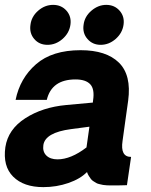

<svg xmlns="http://www.w3.org/2000/svg" viewBox="-22 -760 619 788"><path d="M103 -658Q107 -692 134.5 -716Q162 -740 196 -740Q230 -740 251 -716Q272 -692 267 -658Q262 -624 234.5 -600Q207 -576 173 -576Q139 -576 118.5 -600Q98 -624 103 -658ZM391 -576Q358 -576 337 -600Q316 -624 321 -658Q325 -692 353 -716Q381 -740 414 -740Q448 -740 469 -716Q490 -692 485 -658Q480 -624 452.5 -600Q425 -576 391 -576ZM156 8Q75 8 32 -35Q-11 -78 0 -156Q11 -229 81.5 -274.5Q152 -320 250 -329L359 -339L360 -348Q367 -394 348.5 -414Q330 -434 288 -434Q190 -434 170 -350H42Q60 -439 126 -496.5Q192 -554 309 -554Q414 -554 466 -503Q518 -452 504 -347Q500 -320 492.5 -265Q485 -210 481 -182Q471 -116 516 -116L499 0Q494 0 480.5 0.5Q467 1 459 1Q458 1 445.5 1Q433 1 430 1Q427 1 416 0.5Q405 0 401 -1Q397 -2 387.5 -4Q378 -6 374 -8.5Q370 -11 362.5 -15.5Q355 -20 351 -25.5Q347 -31 342.5 -38Q338 -45 335 -54Q308 -26 259 -9Q210 8 156 8ZM214 -106Q269 -106 333 -155L345 -240L269 -230Q164 -216 156 -165Q152 -138 168 -122Q184 -106 214 -106Z"/></svg>

Font: Oakes Grotesk Bold
Style: Italic
Weight: 700
Italic angle: -8°
Designer: Samuel Oakes
Foundry: Samuel Oakes
Version: Version 1.000;PS 001.000;hotconv 1.0.88;makeotf.lib2.5.64775